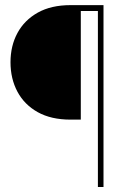

<svg xmlns="http://www.w3.org/2000/svg" viewBox="-20 -748 516 768"><path d="M371.6 0V-704.1H303.2V-269.5H262.2Q184.6 -269.5 131.1 -299.3Q77.6 -329.1 49.8 -381.1Q22 -433.1 22 -499Q22 -564.5 49.8 -616Q77.6 -667.5 131.1 -697.5Q184.6 -727.5 262.2 -727.5H394V0Z"/></svg>

Font: Inter Display Thin
Style: Regular
Weight: 100
Designer: Rasmus Andersson
Foundry: rsms
Version: Version 4.000;git-a52131595